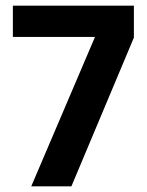

<svg xmlns="http://www.w3.org/2000/svg" viewBox="-20 -659 521 679"><path d="M232.5 0H90.5L316 -528.5H25.5V-639H453.5V-526Z"/></svg>

Font: Anek Kannada SemiBold
Style: Regular
Weight: 600
Version: Version 1.003